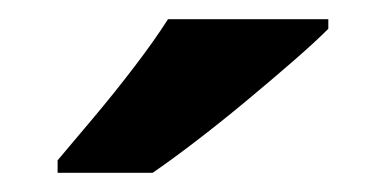

<svg xmlns="http://www.w3.org/2000/svg" viewBox="-20 -786 402 200"><path d="M322 -766V-756Q308 -742 285 -722Q262 -702 235.5 -680Q209 -658 183.5 -638.5Q158 -619 139 -606H40V-619Q56 -638 77.5 -663.5Q99 -689 120 -716.5Q141 -744 155 -766Z"/></svg>

Font: Noto Sans IKEA
Style: Bold
Weight: 600
Designer: Monotype Design Team
Foundry: Monotype Imaging Inc.
Version: Version 2.001